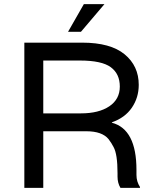

<svg xmlns="http://www.w3.org/2000/svg" viewBox="-20 -903 752 923"><path d="M636 -86V-62Q636 -30 653 -4V0H559Q545 -23 545 -54V-70Q545 -162 526 -196Q517 -214 502 -234Q471 -272 395 -272H188V0H97V-698H375Q511 -698 579 -642Q647 -586 647 -495Q647 -434 614 -385.5Q581 -337 518 -315V-313Q636 -282 636 -86ZM369 -358Q455 -358 505.5 -392Q556 -426 556 -487Q556 -548 512.5 -580Q469 -612 364 -612H188V-358ZM383 -883H482L369 -750H307Z"/></svg>

Font: Varela
Style: Regular
Weight: 400
Designer: Joe Prince
Foundry: Joe Prince
Version: Version 1.000